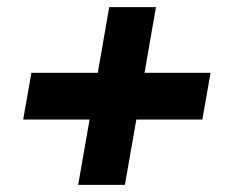

<svg xmlns="http://www.w3.org/2000/svg" viewBox="-20 -558 640 538"><path d="M199 -40 231 -223H45L68 -354H254L286 -538H417L385 -354H570L547 -223H362L330 -40Z"/></svg>

Font: Rethink Sans ExtraBold
Style: Italic
Weight: 800
Italic angle: -10°
Designer: The Rethink Sans project authors (Hans Thiessen). DM Sans designed by Colophon Foundry.
Foundry: Rethink Communications LLC
Version: Version 1.001